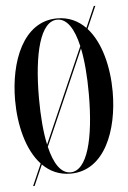

<svg xmlns="http://www.w3.org/2000/svg" viewBox="-56 -791 586 882"><g transform="rotate(-5 237.5 -350.0)"><path d="M417.5 -750H410.5L367.8 -652.5C334.2 -687 291.1 -708 237.5 -708C79.5 -708 12.5 -526 12.5 -350C12.5 -235.3 40.9 -118.1 104.4 -50.4L60.5 50H67.5L109.2 -45.4C142.5 -12.1 185 8 237.5 8C395.5 8 462.5 -174 462.5 -350C462.5 -463.4 434.7 -579.3 372.6 -647.4ZM122.5 -350C122.5 -558 160.5 -702 237.5 -702C282.3 -702 313.9 -653.3 332.5 -571.6L141.2 -134.4C128.7 -192.3 122.5 -265.9 122.5 -350ZM237.5 2C193.6 2 162.3 -44.9 143.6 -123.9L334.8 -560.9C346.6 -503.8 352.5 -431.8 352.5 -350C352.5 -142 314.5 2 237.5 2Z"/></g></svg>

Font: Picaflor 72 pt
Style: Regular
Weight: 400
Designer: Ariel Martín Pérez
Foundry: Tunera Type Foundry
Version: Version 1.000;hotconv 1.0.109;makeotfexe 2.5.65596